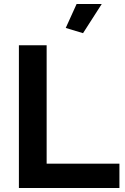

<svg xmlns="http://www.w3.org/2000/svg" viewBox="-20 -935 624 955"><path d="M393 -770 307 -796 361 -915H486ZM74 0V-710H212V-121H574V0Z"/></svg>

Font: Oxford Sans
Style: Bold
Weight: 700
Designer: Matt McInerney, Pablo Impallari, Rodrigo Fuenzalida
Foundry: Matt McInerney, Pablo Impallari, Rodrigo Fuenzalida
Version: Version 3.000g; ttfautohint (v1.5) -l 8 -r 28 -G 28 -x 14 -D